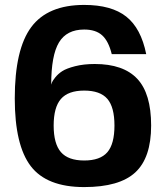

<svg xmlns="http://www.w3.org/2000/svg" viewBox="-20 -740 674 780"><path d="M40 -340Q40 -540 107 -630Q174 -720 322 -720Q433 -720 493 -672.5Q553 -625 574 -520H434Q421 -573 395 -596.5Q369 -620 322 -620Q251 -620 219.5 -567.5Q188 -515 188 -396Q189 -399 191 -405Q193 -411 204.5 -425.5Q216 -440 233 -451Q250 -462 285 -471Q320 -480 365 -480Q481 -480 537.5 -420Q594 -360 594 -230Q594 -99 529.5 -39.5Q465 20 322 20Q170 20 105 -65Q40 -150 40 -340ZM416 -338.5Q387 -372 322 -372Q257 -372 227.5 -338Q198 -304 198 -230Q198 -156 227.5 -122Q257 -88 322 -88Q387 -88 416 -121.5Q445 -155 445 -230Q445 -305 416 -338.5Z"/></svg>

Font: Fivo Sans
Style: Regular
Weight: 700
Designer: Alexander Slobzheninov
Foundry: Alexander Slobzheninov
Version: 1.0